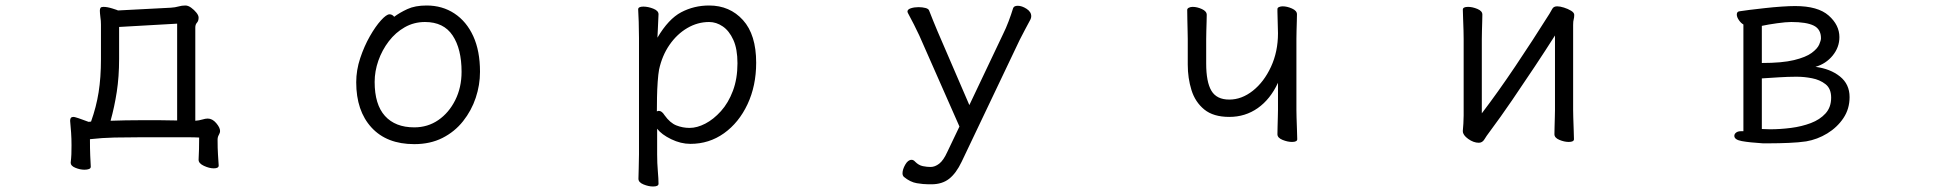

<svg xmlns="http://www.w3.org/2000/svg" viewBox="-20 -506 7040 698"><path d="M775 96Q775 106 757 106Q741 106 721.5 97Q702 88 702 75V74Q703 57 703.5 36Q704 15 704 -6Q686 -7 660.5 -7Q635 -7 606 -7H493Q441 -7 396 -6Q351 -5 307 0Q307 35 308 59Q309 83 310 100Q310 106 303.5 108.5Q297 111 287 111Q271 111 254 104Q237 97 237 86V85Q239 68 239.5 54.5Q240 41 240 22Q240 -2 238.5 -24Q237 -46 235 -66V-68Q235 -81 247 -81Q249 -81 250.5 -80.5Q252 -80 253 -80Q264 -77 276 -72.5Q288 -68 302 -63L311 -64Q330 -117 338.5 -170.5Q347 -224 347 -291V-386Q347 -402 347 -416.5Q347 -431 345 -443Q344 -452 343.5 -457.5Q343 -463 343 -467Q343 -474 345.5 -477.5Q348 -481 356 -481Q370 -481 389 -475Q408 -469 409 -468L601 -478Q617 -479 629 -482.5Q641 -486 654 -486Q664 -486 675 -478Q686 -470 694 -460Q702 -450 702 -442Q702 -430 696 -423.5Q690 -417 690 -406V-67Q704 -68 715.5 -71.5Q727 -75 735 -75Q752 -75 766 -58.5Q780 -42 780 -30Q780 -23 775.5 -15.5Q771 -8 771 2Q771 34 772.5 56.5Q774 79 775 95ZM624 -420 413 -408V-292Q413 -227 404.5 -172Q396 -117 382 -67Q409 -68 436.5 -68.5Q464 -69 492 -69Q527 -69 560 -69Q593 -69 624 -68Z M1413 -445Q1433 -460 1461 -473Q1489 -486 1531 -486Q1588 -486 1632 -457Q1676 -428 1700.5 -374.5Q1725 -321 1725 -245Q1725 -197 1709.5 -150.5Q1694 -104 1663.5 -65.5Q1633 -27 1588.5 -4.5Q1544 18 1486 18Q1386 18 1330.5 -42.5Q1275 -103 1275 -207Q1275 -251 1289.5 -294.5Q1304 -338 1324.5 -374Q1345 -410 1365 -432Q1385 -454 1396 -454Q1406 -454 1413 -445ZM1486 -43Q1535 -43 1573.5 -69.5Q1612 -96 1635 -142Q1658 -188 1658 -245Q1658 -328 1625.5 -377Q1593 -426 1525 -426Q1485 -426 1451.5 -407Q1418 -388 1393.5 -356Q1369 -324 1355.5 -285.5Q1342 -247 1342 -208Q1342 -126 1379.5 -84.5Q1417 -43 1486 -43Z M2303 -368Q2303 -399 2302 -427Q2301 -455 2300 -472Q2300 -482 2319 -482Q2336 -482 2355 -474.5Q2374 -467 2374 -454Q2374 -448 2373 -432Q2372 -416 2371.5 -398.5Q2371 -381 2370 -369Q2410 -437 2456.5 -461.5Q2503 -486 2558 -486Q2633 -486 2681 -433Q2729 -380 2729 -278Q2729 -194 2697.5 -127Q2666 -60 2612 -21.5Q2558 17 2490 17Q2455 17 2420 0Q2385 -17 2369 -38V56Q2369 87 2371.5 116Q2374 145 2374 162Q2374 172 2354 172Q2338 172 2319.5 164.5Q2301 157 2301 144Q2301 132 2302 106.5Q2303 81 2303 55ZM2368 -101Q2372 -103 2375 -103Q2386 -103 2396 -87Q2416 -59 2439 -50Q2462 -41 2487 -41Q2514 -41 2544 -56.5Q2574 -72 2601 -102Q2628 -132 2644.5 -176Q2661 -220 2661 -276Q2661 -328 2646 -361Q2631 -394 2607.5 -410Q2584 -426 2558 -426Q2516 -426 2478.5 -404Q2441 -382 2414 -343Q2387 -304 2376 -253Q2373 -237 2371 -209Q2369 -181 2368.5 -152Q2368 -123 2368 -101Z M3356 164Q3337 164 3313 160Q3289 156 3266 137Q3261 132 3261 124Q3261 110 3271 92.5Q3281 75 3294 75Q3301 75 3307 82Q3320 95 3335 98Q3350 101 3363 101Q3379 101 3394.5 89Q3410 77 3424 46L3468 -46L3322 -377Q3315 -392 3302.5 -417Q3290 -442 3281 -458Q3279 -462 3279 -464Q3279 -472 3291.5 -476Q3304 -480 3319 -480Q3333 -480 3344.5 -477Q3356 -474 3358 -467Q3365 -449 3372.5 -430.5Q3380 -412 3388 -393L3504 -124L3627 -383Q3637 -403 3646.5 -428Q3656 -453 3663 -476Q3666 -485 3680 -485Q3695 -485 3712 -474Q3729 -463 3729 -447Q3729 -441 3726 -435Q3718 -420 3707 -399.5Q3696 -379 3687 -361L3476 82Q3456 124 3430.5 144Q3405 164 3366 164Z M4626 -205Q4598 -145 4552.5 -113Q4507 -81 4449 -81Q4391 -81 4358 -108Q4325 -135 4311.5 -178.5Q4298 -222 4298 -271V-364Q4298 -370 4297.5 -391Q4297 -412 4296.5 -435.5Q4296 -459 4296 -470Q4296 -475 4302 -478Q4308 -481 4316 -481Q4332 -481 4349.5 -473Q4367 -465 4367 -452Q4367 -444 4366.5 -427.5Q4366 -411 4365.5 -393.5Q4365 -376 4365 -364V-275Q4365 -208 4384 -176Q4403 -144 4449 -144Q4494 -144 4534.5 -176Q4575 -208 4600.5 -263Q4626 -318 4626 -385Q4626 -403 4625 -424.5Q4624 -446 4624 -463V-473Q4624 -478 4630 -480.5Q4636 -483 4643 -483Q4659 -483 4677 -475Q4695 -467 4695 -454Q4695 -446 4694.5 -429.5Q4694 -413 4693.5 -395Q4693 -377 4693 -365V-106Q4693 -100 4693.5 -79Q4694 -58 4695 -35Q4696 -12 4696 0Q4696 10 4677 10Q4661 10 4642.5 2.5Q4624 -5 4624 -18Q4624 -26 4624.5 -44.5Q4625 -63 4625.5 -81Q4626 -99 4626 -106Z M5633 -377Q5600 -325 5559.5 -264Q5519 -203 5477 -141.5Q5435 -80 5394 -25Q5384 -12 5376.5 0.5Q5369 13 5356 13Q5337 13 5317.5 -1Q5298 -15 5298 -29V-31Q5299 -40 5300 -57Q5301 -74 5301 -86V-364Q5301 -374 5300.5 -395Q5300 -416 5299 -438Q5298 -460 5298 -471Q5298 -481 5317 -481Q5333 -481 5351 -473.5Q5369 -466 5369 -453Q5369 -445 5368.5 -428.5Q5368 -412 5367.5 -394Q5367 -376 5367 -364V-94Q5425 -170 5488.5 -264.5Q5552 -359 5613 -456Q5618 -464 5623 -473.5Q5628 -483 5641 -483Q5651 -483 5665.5 -478.5Q5680 -474 5691.5 -467Q5703 -460 5703 -452Q5703 -442 5701 -435.5Q5699 -429 5699 -415V-106Q5699 -100 5699.5 -79Q5700 -58 5701 -35Q5702 -12 5702 0Q5702 10 5683 10Q5667 10 5649 2.5Q5631 -5 5631 -18Q5631 -26 5631.5 -44.5Q5632 -63 5632.5 -81Q5633 -99 5633 -106Z M6388 15Q6340 12 6312.5 7Q6285 2 6285 -12Q6285 -19 6291.5 -24Q6298 -29 6309 -29H6318V-417Q6309 -422 6301.5 -433Q6294 -444 6294 -453Q6294 -464 6304 -465Q6315 -467 6340 -470Q6365 -473 6396 -476.5Q6427 -480 6456.5 -482Q6486 -484 6506 -484Q6589 -484 6628 -449.5Q6667 -415 6667 -371Q6667 -334 6642.5 -304Q6618 -274 6580 -263Q6634 -256 6669 -228Q6704 -200 6704 -153Q6704 -110 6681.5 -76.5Q6659 -43 6623 -21Q6587 1 6546 8Q6519 12 6482.5 13.5Q6446 15 6416 15ZM6385 -277Q6459 -277 6502 -287.5Q6545 -298 6566 -313.5Q6587 -329 6593.5 -344Q6600 -359 6600 -367Q6600 -400 6573.5 -413Q6547 -426 6492 -426Q6473 -426 6440.5 -421.5Q6408 -417 6385 -412ZM6505 -227Q6482 -227 6448 -225Q6414 -223 6385 -221V-37Q6392 -37 6399.5 -36.5Q6407 -36 6415 -36Q6452 -36 6491 -41Q6530 -46 6563 -58.5Q6596 -71 6616.5 -93.5Q6637 -116 6637 -151Q6637 -184 6616.5 -200Q6596 -216 6567.5 -221.5Q6539 -227 6515 -227Z"/></svg>

Font: QiushuiShotai
Style: Regular
Weight: 600
Designer: Fontworks Inc.
Foundry: Fontworks Inc.
Version: Version 1.250